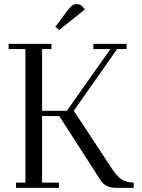

<svg xmlns="http://www.w3.org/2000/svg" viewBox="-20 -916 692 936"><path d="M22 -676.8V-702.1H231V-676.8H185.1V-376H306.2L518.1 -676.8H435.1V-702.1H597.2V-676.8H550.8L339.8 -376L526.9 -91.8Q552.7 -53.2 575.9 -39.6Q599.1 -25.9 631.8 -25.9V0H551.8Q522.9 0 502.9 -8.5Q482.9 -17.1 467.8 -41L269 -350.1H185.1V-25.9H267.1V0H58.1V-25.9H104V-676.8ZM250 -785.2 308.1 -863.8Q323.7 -883.3 332.3 -889.6Q340.8 -896 355 -896Q360.4 -896 366 -894.3Q371.6 -892.6 374 -890.6L377 -889.2L394 -870.1L269 -770Z"/></svg>

Font: Dehuti
Style: Book
Weight: 400
Version: Version 1.2